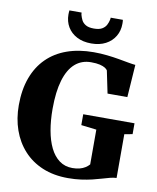

<svg xmlns="http://www.w3.org/2000/svg" viewBox="-103 -1051 934 1141"><g transform="rotate(10 364.0 -480.5)"><path d="M386 11Q299.5 11 232 -17.2Q164.5 -45.5 118 -96.8Q71.5 -148 47.5 -216.5Q23.5 -285 23.5 -365.5Q23.5 -458.5 50 -530.8Q76.5 -603 126.5 -652.5Q176.5 -702 247.5 -727.2Q318.5 -752.5 408 -752.5Q450 -752.5 488.8 -748.2Q527.5 -744 561.2 -738Q595 -732 621.2 -727.2Q647.5 -722.5 664 -721L650.5 -524.5H531L503 -659.5Q499 -666.5 487.8 -673.8Q476.5 -681 456 -686Q435.5 -691 403 -691Q346 -691 306.2 -656Q266.5 -621 245.8 -551.8Q225 -482.5 225 -379Q225 -309 235.5 -249.5Q246 -190 267.5 -146Q289 -102 322.5 -77.2Q356 -52.5 401.5 -52.5Q426 -52.5 445 -57.5Q464 -62.5 478.2 -71.5Q492.5 -80.5 502.5 -92V-302L410 -313V-378.5H719.5V-313L671 -304V-40Q653 -39.5 632 -34Q611 -28.5 586 -21Q561 -13.5 530.8 -6.2Q500.5 1 464.5 6Q428.5 11 386 11ZM383.5 -801Q333 -801 296.5 -820Q260 -839 240.2 -872.2Q220.5 -905.5 220.5 -947.5Q220.5 -954.5 221 -960.5Q221.5 -966.5 222 -972H295.5Q295.5 -969.5 296 -965.8Q296.5 -962 297 -958.5Q301 -943.5 308.5 -928Q316 -912.5 333.5 -901.8Q351 -891 383.5 -891Q415.5 -891 433 -901.5Q450.5 -912 458.5 -927.8Q466.5 -943.5 469.5 -958.5Q470.5 -962 470.8 -965.8Q471 -969.5 471 -972H544.5Q545.5 -966.5 545.8 -960.8Q546 -955 546 -948Q546 -906 526.2 -872.8Q506.5 -839.5 470 -820.2Q433.5 -801 383.5 -801Z"/></g></svg>

Font: Merriweather 36pt Black
Style: Regular
Weight: 900
Version: Version 2.100